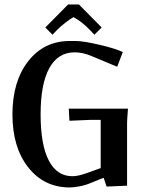

<svg xmlns="http://www.w3.org/2000/svg" viewBox="-20 -824 642 852"><path d="M330.1 -804.2 431.2 -702.1 398.9 -669.9 377 -692.9Q343.8 -727.5 306.2 -748Q294.4 -742.2 271.7 -724.6Q249 -707 234.9 -692.9L212.9 -669.9L181.2 -702.1L282.2 -804.2ZM285.2 -341.8H547.9Q543.9 -292 543.9 -276.9V0L453.1 3.9L439.9 -35.2L382.8 -12.2Q359.4 -2 332.8 2.9Q306.2 7.8 290 7.8Q175.3 7.8 105.2 -81.3Q35.2 -170.4 35.2 -315.9Q35.2 -462.9 105.2 -552.5Q175.3 -642.1 290 -642.1H314.9Q350.1 -642.1 421.9 -625.2Q493.7 -608.4 524.9 -592.8L500 -527.8L386.2 -575.2Q347.2 -591.8 311 -591.8Q237.3 -591.8 198.7 -521.5Q160.2 -451.2 160.2 -316.9Q160.2 -182.1 196.3 -112.1Q232.4 -42 301.8 -42Q327.1 -42 368.2 -57.1L426.8 -78.1V-292H379.9Q368.7 -292 332 -290Q295.4 -288.1 288.1 -288.1Z"/></svg>

Font: Resagokr
Style: Bold
Weight: 600
Designer: gluk
Foundry: gluk
Version: Version 0.95